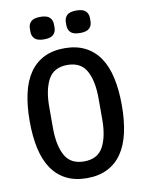

<svg xmlns="http://www.w3.org/2000/svg" viewBox="-98 -970 796 1051"><g transform="rotate(-10 300.0 -445.0)"><path d="M44 -349Q44 -434 59 -501.5Q74 -569 105.5 -615Q137 -661 185.5 -685.5Q234 -710 300 -710Q366 -710 414.5 -685.5Q463 -661 494.5 -615Q526 -569 541 -501.5Q556 -434 556 -349Q556 -263 541 -196Q526 -129 494.5 -83Q463 -37 414.5 -12.5Q366 12 300 12Q234 12 185.5 -12.5Q137 -37 105.5 -83Q74 -129 59 -196Q44 -263 44 -349ZM437 -291V-408Q437 -504 406 -560.5Q375 -617 300 -617Q225 -617 194 -560.5Q163 -504 163 -408V-290Q163 -194 194 -137.5Q225 -81 300 -81Q375 -81 406 -137.5Q437 -194 437 -291ZM133 -830V-849Q133 -872 148 -887Q163 -902 200 -902Q237 -902 252 -887Q267 -872 267 -849V-830Q267 -807 252 -792Q237 -777 200 -777Q163 -777 148 -792Q133 -807 133 -830ZM333 -830V-849Q333 -872 348 -887Q363 -902 400 -902Q437 -902 452 -887Q467 -872 467 -849V-830Q467 -807 452 -792Q437 -777 400 -777Q363 -777 348 -792Q333 -807 333 -830Z"/></g></svg>

Font: IBM Plaex Mono Medium
Style: Regular
Weight: 500
Designer: Mike Abbink, Paul van der Laan, Pieter van Rosmalen
Foundry: Bold Monday
Version: Version 2.003